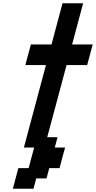

<svg xmlns="http://www.w3.org/2000/svg" viewBox="-20 -895 582 1165"><path d="M58.1 250H183.1L199.7 187.5H262.2L278.8 125H341.3Q346.7 104 357.9 62.5Q369.1 21 375 0H312.5L329.1 -62.5H266.6L383.8 -500H508.8Q514.2 -520.5 525.6 -562.3Q537.1 -604 542.5 -625H417.5Q428.7 -667 450.9 -750Q473.1 -833 484.4 -875H359.4Q348.1 -833 325.9 -750Q303.7 -667 292.5 -625H167.5Q161.6 -604 150.4 -562.3Q139.2 -520.5 133.8 -500H258.8Q236.8 -417 191.9 -250Q147 -83 125 0H187.5Q181.6 21 170.4 62.5Q159.2 104 153.8 125H91.3Q85.9 145.5 74.7 187.3Q63.5 229 58.1 250Z"/></svg>

Font: Faithful 32x
Style: Oblique
Weight: 400
Foundry: Faithful Resource Pack
Version: Version 1.0; January 27, 2023